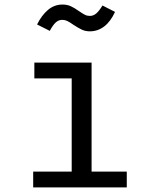

<svg xmlns="http://www.w3.org/2000/svg" viewBox="-20 -811 655 831"><path d="M128.7 -540H376.4V-68.2H528.7V0H123.6V-68.2H290.3V-471.8H128.7ZM297.9 -703.6Q282.1 -714.9 271.5 -720Q261 -725.1 249.7 -725.1Q233.3 -725.1 221 -713.6Q208.7 -702.1 195.4 -677.4L140.5 -705.1Q160 -744.6 187.4 -767.9Q214.9 -791.3 250.3 -791.3Q270.8 -791.3 286.4 -784.1Q302.1 -776.9 321.5 -763.1Q337.9 -751.8 347.7 -746.9Q357.4 -742.1 369.2 -742.1Q384.1 -742.1 396.7 -752.8Q409.2 -763.6 423.6 -787.2L477.9 -759.5Q458.5 -717.4 430.8 -696.4Q403.1 -675.4 369.2 -675.4Q349.7 -675.4 334.4 -682.6Q319 -689.7 297.9 -703.6Z"/></svg>

Font: Fira Code
Style: Regular
Weight: 400
Designer: Carrois Corporate, Edenspiekermann AG, Nikita Prokopov
Foundry: Carrois Corporate, Edenspiekermann AG, Nikita Prokopov
Version: Version 5.002